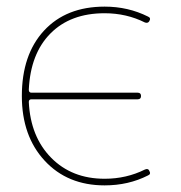

<svg xmlns="http://www.w3.org/2000/svg" viewBox="-20 -550 548 580"><path d="M296 10Q184 10 115 -64.5Q46 -139 46 -260Q46 -385 113 -457.5Q180 -530 296 -530Q367 -530 427 -500Q437 -496 431 -486Q427 -479 418 -482Q362 -510 296 -510Q193 -510 132.5 -449Q72 -388 67 -279Q67 -270 75 -270H396Q406 -270 406 -260Q406 -250 396 -250H75Q67 -250 67 -242Q72 -137 134.5 -73.5Q197 -10 296 -10Q362 -10 418 -38Q428 -42 431 -34Q437 -24 427 -20Q368 10 296 10Z"/></svg>

Font: Rounded Mplus 1c Thin
Style: Regular
Weight: 250
Version: Version 1.059.20150529